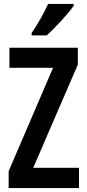

<svg xmlns="http://www.w3.org/2000/svg" viewBox="-20 -957 443 977"><path d="M355 -928V-937H225C204 -892 177 -842 141 -789V-777H218C262 -817 328 -888 355 -928ZM382 0V-103H149L376 -628V-714H28V-612H250L24 -86V0Z"/></svg>

Font: Noto Sans Arabic UI XCn SmBd
Style: Regular
Weight: 600
Width: 2
Designer: Monotype Design Team, Nadine Chahine and Nizar Qandah
Foundry: Monotype Imaging Inc.
Version: Version 2.010